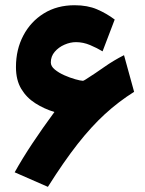

<svg xmlns="http://www.w3.org/2000/svg" viewBox="-20 -686 556 734"><path d="M188 -257.8Q148.4 -270 115 -291.3Q81.5 -312.5 61.3 -346.2Q41 -379.9 41 -429.7Q41 -496.6 69.1 -550Q97.2 -603.5 147.7 -634.8Q198.2 -666 265.1 -666Q314.5 -666 350.8 -650.4Q387.2 -634.8 418.5 -611.3L372.1 -489.7Q351.1 -502.4 324.5 -513.7Q297.9 -524.9 270.5 -524.9Q248.5 -524.9 226.3 -515.1Q204.1 -505.4 189.2 -488Q174.3 -470.7 174.3 -447.3Q174.3 -432.6 189.5 -420.2Q204.6 -407.7 226.1 -398.2Q247.6 -388.7 267.6 -383.1Q287.6 -377.4 297.4 -377Q298.3 -377 302.7 -379.4Q307.1 -381.8 307.6 -382.3Q343.8 -405.3 378.7 -429.9Q413.6 -454.6 454.1 -475.1L492.7 -335Q433.1 -297.4 381.1 -249.8Q329.1 -202.1 276.6 -135.3Q224.1 -68.4 163.1 28.3L36.1 -27.3Q65.4 -80.1 104.2 -138.4Q143.1 -196.8 188 -257.8Z"/></svg>

Font: Vazirmatn RD Black
Style: Regular
Weight: 900
Designer: Saber Rastikerdar
Foundry: Saber Rastikerdar
Version: Version 32.102